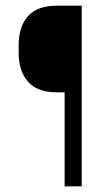

<svg xmlns="http://www.w3.org/2000/svg" viewBox="-20 -659 390 679"><path d="M181.5 -332.5Q112 -332.5 79 -370Q46 -407.5 46 -472V-500Q46 -564.5 79 -601.8Q112 -639 181.5 -639H225L225.5 -332.5ZM269 0H208.5V-639H269Z"/></svg>

Font: Anek Gujarati Medium Light
Style: Regular
Weight: 300
Version: Version 1.003